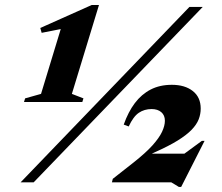

<svg xmlns="http://www.w3.org/2000/svg" viewBox="-20 -733 892 772"><path d="M63 0 741.5 -705H795L115.5 0ZM636 -52.5 791.5 -166.5H802.5L708.5 18.5H699L668.5 0H430L433.5 -14L517.5 -80Q565.5 -118 592.8 -148.2Q620 -178.5 631.5 -203Q643 -227.5 643 -247.5Q643 -269.5 628.5 -282Q614 -294.5 589.5 -294.5Q560.5 -294.5 538.2 -279.5Q516 -264.5 497.5 -224.5L477.5 -232Q495.5 -283 522.2 -318.5Q549 -354 585.8 -373Q622.5 -392 671 -392Q723.5 -392 755.2 -367Q787 -342 787 -296.5Q787 -274 778.8 -253Q770.5 -232 750.5 -211.2Q730.5 -190.5 694.8 -168.2Q659 -146 603 -121L560 -101L567.5 -115H764.5ZM145 -355.5 237 -658 304.5 -632 147.5 -601 142 -620.5 349 -713H378L269 -355.5L315.5 -337.5L311 -323H76.5L81 -337.5Z"/></svg>

Font: Newsreader 60pt ExtraBold
Style: Italic
Weight: 800
Italic angle: -17°
Designer: Hugues Gentile
Foundry: Production Type
Version: Version 1.003